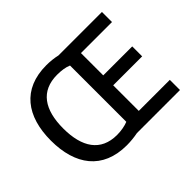

<svg xmlns="http://www.w3.org/2000/svg" viewBox="-150 -978 1242 1242"><g transform="rotate(-45 470.5 -357.5)"><path d="M384 -725C165 -725 60 -580 60 -359C60 -137 165 10 387 10C421 10 458 6 488 0H882V-93H598V-327H863V-418H598V-622H882V-714H484C455 -721 418 -725 384 -725ZM390 -632C427 -632 464 -627 491 -615V-100C464 -89 426 -82 389 -82C240 -82 172 -187 172 -358C172 -529 240 -632 390 -632Z"/></g></svg>

Font: Noto Sans Malayalam Medium
Style: Regular
Weight: 500
Designer: Jelle Bosma - Monotype Design Team
Foundry: Monotype Imaging Inc.
Version: Version 2.104